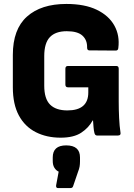

<svg xmlns="http://www.w3.org/2000/svg" viewBox="-20 -686 679 972"><path d="M287 11Q216 11 161 -17Q106 -45 75.5 -101.5Q45 -158 45 -244V-408Q45 -538 116.5 -602Q188 -666 316 -666Q409 -666 470 -636.5Q531 -607 559 -556.5Q587 -506 579 -443Q578 -430 566 -430L432 -431Q421 -431 421 -445Q422 -483 397.5 -505.5Q373 -528 318 -528Q261 -528 232.5 -498Q204 -468 204 -402V-252Q204 -186 233.5 -156.5Q263 -127 321 -127Q427 -127 427 -218V-244H324Q311 -244 311 -258V-338Q311 -352 324 -352H569Q581 -352 581 -338V-171Q581 -131 583 -89Q585 -47 590 -15Q593 0 577 0H471Q461 0 458 -13Q455 -24 453.5 -42.5Q452 -61 451 -76H449Q429 -39 391 -14Q353 11 287 11ZM273 266Q263 266 264 253L277 183Q264 177 255.5 163.5Q247 150 247 129V111Q247 50 315 50Q385 50 385 111V131Q385 145 383 157Q381 169 375 184L350 257Q347 266 337 266Z"/></svg>

Font: Sofia Sans Semi Condensed Black
Style: Regular
Weight: 900
Designer: Botio Nikoltchev, Ani Petrova
Foundry: lettersoup
Version: Version 4.100; ttfautohint (v1.8.4.7-5d5b)